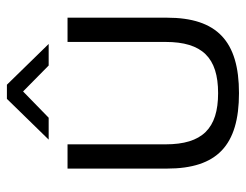

<svg xmlns="http://www.w3.org/2000/svg" viewBox="-100 -620 729 570"><g transform="rotate(-90 265.0 -335.5)"><path d="M49 -205C49 -56 118 9 273 9C427 9 497 -56 497 -205V-500H425V-209C425 -100 378 -53 273 -53C168 -53 121 -100 121 -209V-500H49ZM135 -556H200L278 -632L355 -556H419L298 -680H256Z"/></g></svg>

Font: LT Wave Text Light
Style: Regular
Weight: 300
Designer: Daniel Lyons
Version: Version 2.5 (Glyphs App)